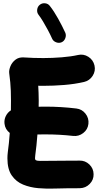

<svg xmlns="http://www.w3.org/2000/svg" viewBox="-20 -1078 596 1162"><path d="M7.3 -329.1Q4.4 -353.5 15.1 -375.5Q25.9 -397.5 45.9 -410.2Q46.4 -440.4 46.4 -468.8Q46.4 -502.9 45.4 -528.6Q44.4 -554.2 42.2 -579.3Q40 -604.5 35.6 -636.2Q33.7 -653.8 43 -676.8Q52.2 -699.7 72.8 -716.1Q93.3 -732.4 123.5 -730.5Q153.8 -728.5 183.6 -727.5Q213.4 -726.6 242.7 -726.6Q297.4 -726.6 354 -731.2Q410.6 -735.8 451.7 -745.1Q485.4 -752.9 514.6 -734.4Q543.9 -715.8 551.8 -682.1Q559.6 -648.4 540.8 -619.1Q522 -589.8 488.8 -582Q431.6 -568.8 367.7 -563.7Q303.7 -558.6 242.7 -558.6Q234.9 -558.6 226.8 -558.6Q218.8 -558.6 211.4 -559.1Q212.4 -539.1 213.4 -516.8Q214.4 -494.6 214.4 -468.8Q214.4 -450.7 213.9 -432.1Q234.9 -432.6 256.3 -432.6Q349.1 -432.6 441.9 -421.4Q476.1 -417.5 497.6 -389.9Q519 -362.3 515.1 -328.1Q511.2 -293.9 483.6 -272.7Q456.1 -251.5 421.9 -255.4Q341.8 -264.6 256.3 -264.6Q229.5 -264.6 206.5 -264.2Q204.1 -230.5 200.7 -198.7Q197.3 -167 193.4 -138.2Q191.9 -129.4 191.9 -119.6Q191.9 -111.3 198 -107.9Q204.1 -104.5 223.6 -104.2Q243.2 -104 282.2 -104.7Q321.3 -105.5 387.2 -105.5Q406.7 -105.5 425 -105.5Q443.4 -105.5 460.9 -106Q495.6 -106.9 520.8 -82.8Q545.9 -58.6 546.4 -23.9Q547.4 10.3 522.9 35.2Q498.5 60.1 463.9 61Q444.8 61.5 425.8 61.5Q406.7 61.5 387.2 61.5Q354 61.5 307.4 63.2Q260.7 64.9 211.7 60.8Q162.6 56.6 120.1 39.3Q77.6 22 51.3 -15.9Q24.9 -53.7 24.9 -119.6Q24.9 -128.4 25.4 -137.7Q25.9 -147 27.3 -157.7Q30.8 -183.1 33.9 -212.6Q37.1 -242.2 39.1 -273.4Q11.2 -294.9 7.3 -329.1ZM221.2 -1049.3Q234.9 -1060.1 252.9 -1058.1Q271 -1056.2 281.7 -1042Q307.1 -1009.8 332 -964.8Q356.9 -919.9 375 -880.4Q381.8 -864.7 375.2 -846.9Q368.7 -829.1 353 -822.3Q337.4 -815.4 319.8 -822Q302.2 -828.6 295.4 -844.2Q284.7 -868.2 270 -895.8Q255.4 -923.3 240.5 -948Q225.6 -972.7 213.4 -988.3Q202.6 -1002.4 205.1 -1020.5Q207.5 -1038.6 221.2 -1049.3Z"/></svg>

Font: Mikhak-DS2-FD Black
Style: Regular
Weight: 900
Designer: Amin Abedi
Version: Version 3.2